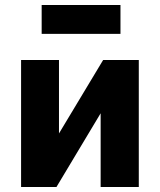

<svg xmlns="http://www.w3.org/2000/svg" viewBox="-20 -745 636 765"><path d="M64 0V-506H215V-175H192L391 -506H533V0H381V-332H404L205 0ZM146 -610V-725H460V-610Z"/></svg>

Font: Nunito Sans 7pt Condensed Black
Style: Regular
Weight: 900
Width: 3
Designer: Vernon Adams
Foundry: Vernon Adams
Version: Version 3.101;gftools[0.9.27]